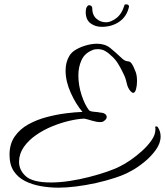

<svg xmlns="http://www.w3.org/2000/svg" viewBox="-20 -805 762 887"><path d="M251 62Q209 62 169 55Q129 48 96 31.5Q63 15 43.5 -14.5Q24 -44 24 -90Q24 -140 48 -174.5Q72 -209 111 -230.5Q150 -252 195.5 -264Q241 -276 284.5 -281.5Q328 -287 361 -288Q331 -323 307 -376Q283 -429 283 -479Q283 -497 287 -514Q291 -531 300 -546Q310 -564 332 -576.5Q354 -589 380 -596Q406 -603 428 -603Q465 -603 489 -583.5Q513 -564 534 -544Q539 -539 546.5 -532.5Q554 -526 563 -523Q567 -522 572.5 -521.5Q578 -521 582 -518Q590 -511 596.5 -497Q603 -483 607 -472Q613 -456 613 -430Q613 -410 608.5 -393Q604 -376 595 -376Q590 -376 582 -385Q570 -399 565 -422.5Q560 -446 550 -465Q538 -491 524 -513Q510 -535 490 -551Q482 -560 466.5 -569Q451 -578 431 -578Q416 -578 406 -573Q371 -559 356.5 -527Q342 -495 342 -457Q342 -411 357 -365.5Q372 -320 391 -296Q396 -290 415.5 -288.5Q435 -287 443 -285Q459 -284 466 -278Q473 -272 473 -265Q473 -254 460 -246Q455 -241 443 -241Q426 -241 405 -247.5Q384 -254 370 -257Q340 -256 301 -247Q262 -238 221.5 -221.5Q181 -205 146.5 -181Q112 -157 90.5 -126.5Q69 -96 68 -60Q67 -20 99 9Q131 38 216 38Q256 38 302 31Q348 24 392.5 12.5Q437 1 475 -12Q513 -25 537 -38Q556 -47 583 -65.5Q610 -84 636.5 -108Q663 -132 680.5 -157.5Q698 -183 698 -207Q698 -209 698 -212Q698 -215 697 -217Q696 -221 701 -221Q706 -221 708 -219Q722 -199 722 -175Q722 -143 699.5 -112Q677 -81 646 -56Q615 -31 589 -17Q558 1 514.5 15.5Q471 30 423.5 40.5Q376 51 331 56.5Q286 62 251 62ZM450 -681Q420 -681 398 -697.5Q376 -714 376 -750Q376 -764 381 -772.5Q386 -781 392 -781Q397 -781 401.5 -777.5Q406 -774 406 -769Q406 -736 425 -719Q444 -702 470 -702Q491 -702 516.5 -720.5Q542 -739 555 -781Q555 -785 562 -785Q576 -785 576 -774Q566 -729 531.5 -705Q497 -681 450 -681Z"/></svg>

Font: Allura
Style: Regular
Weight: 400
Designer: Robert E. Leuschke
Foundry: Robert E. Leuschke
Version: Version 1.110